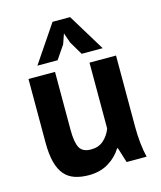

<svg xmlns="http://www.w3.org/2000/svg" viewBox="-112 -813 762 909"><g transform="rotate(-15 269.0 -359.0)"><path d="M182 -500V-216Q182 -155 196.5 -128Q211 -101 253 -101Q290 -101 314.5 -123Q339 -145 351 -177V-500H481V-152Q481 -111 485 -71.5Q489 -32 497 0H399L376 -74H372Q349 -36 308 -11Q267 14 211 14Q173 14 143 4Q113 -6 93 -29Q73 -52 62.5 -91Q52 -130 52 -189V-500ZM232 -732H318L429 -550H326L287 -616L270 -665L253 -616L208 -550H109Z"/></g></svg>

Font: PTSans
Style: Bold
Weight: 700
Designer: A.Korolkova, O.Umpeleva, V.Yefimov
Foundry: ParaType Ltd
Version: Version 2.003W OFL